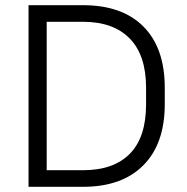

<svg xmlns="http://www.w3.org/2000/svg" viewBox="-20 -720 720 740"><path d="M90 -700H300Q451 -700 533 -617.5Q615 -535 615 -382V-318Q615 -166 532.5 -83Q450 0 300 0H90ZM160 -636V-64H300Q418 -64 480.5 -127.5Q543 -191 543 -318V-382Q543 -507 480 -571.5Q417 -636 300 -636Z"/></svg>

Font: PT Root UI Web
Style: Regular
Weight: 400
Designer: Vitaly Kuzmin
Foundry: ParaType Ltd.
Version: Version 1.000W